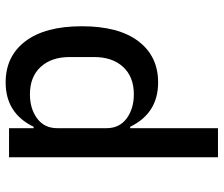

<svg xmlns="http://www.w3.org/2000/svg" viewBox="-76 -704 792 680"><g transform="rotate(90 320.0 -364.0)"><path d="M434 -87H429Q381 12 272 12Q179 12 126 -58Q73 -128 73 -258Q73 -388 126 -458Q179 -528 272 -528Q381 -528 429 -429H434V-740H537V0H434ZM314 -74Q365 -74 399.5 -99.5Q434 -125 434 -171V-345Q434 -391 399.5 -416.5Q365 -442 314 -442Q252 -442 217 -404Q182 -366 182 -301V-215Q182 -150 217 -112Q252 -74 314 -74Z"/></g></svg>

Font: Writer Medium
Style: Regular
Weight: 500
Monospace: yes
Designer: Mike Abbink, Paul van der Laan, Pieter van Rosmalen
Foundry: Bold Monday
Version: Version 2.001 2020